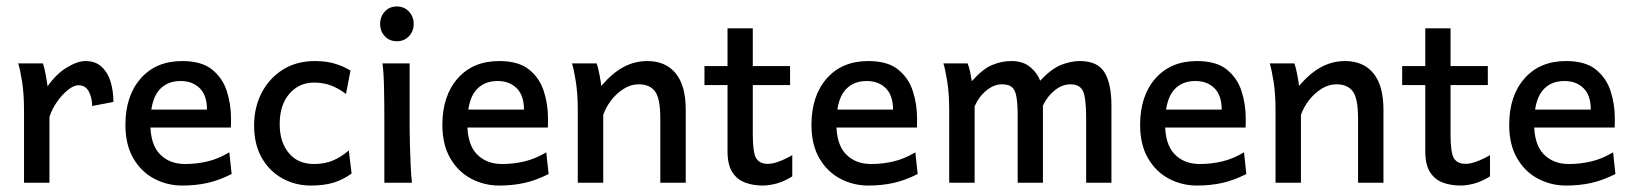

<svg xmlns="http://www.w3.org/2000/svg" viewBox="-20 -572 5113 601"><path d="M55.2 0V-225.1Q55.2 -278.8 49.1 -316.7Q43 -354.5 37.1 -373.5H114.3Q118.7 -361.8 123 -338.4Q127.4 -314.9 128.9 -301.8Q155.8 -340.3 189 -360.6Q222.2 -380.9 247.1 -380.9Q278.8 -380.9 298.1 -363Q317.4 -345.2 326.2 -316.2Q335 -287.1 335 -252.9L268.6 -240.2Q268.1 -266.6 257.8 -285.9Q247.6 -305.2 225.1 -305.2Q210.9 -305.2 192.6 -290.5Q174.3 -275.9 158.4 -253.2Q142.6 -230.5 134.8 -206.1V0Z M550.3 8.8Q503.4 8.8 462.6 -12.7Q421.9 -34.2 397.2 -76.7Q372.6 -119.1 372.6 -181.2Q372.6 -272 420.4 -326.4Q468.3 -380.9 550.3 -380.9Q611.3 -380.9 644.3 -354Q677.2 -327.1 690.2 -286.1Q703.1 -245.1 703.1 -202.1Q703.1 -197.3 703.1 -187.7Q703.1 -178.2 702.6 -172.9H427.2V-229H627.9Q627.9 -273.4 605.2 -295.9Q582.5 -318.4 545.4 -318.4Q500 -318.4 475.3 -286.6Q450.7 -254.9 450.7 -184.6Q450.7 -120.1 480.5 -89.4Q510.3 -58.6 559.6 -58.6Q595.2 -58.6 629.4 -66.7Q663.6 -74.7 697.8 -95.2L705.1 -27.3Q665.5 -7.3 629.2 0.7Q592.8 8.8 550.3 8.8Z M953.1 8.8Q904.3 8.8 863.8 -13.7Q823.2 -36.1 799.3 -78.1Q775.4 -120.1 775.4 -179.2Q775.4 -235.4 798.8 -281Q822.3 -326.7 865 -353.8Q907.7 -380.9 965.8 -380.9Q1002.4 -380.9 1029.5 -372.3Q1056.6 -363.8 1077.1 -351.1L1063 -277.8Q1040 -295.4 1016.1 -304.4Q992.2 -313.5 962.9 -313.5Q916.5 -313.5 886 -278.8Q855.5 -244.1 855.5 -183.1Q855.5 -127.4 884 -93Q912.6 -58.6 962.9 -58.6Q996.1 -58.6 1022.2 -69.6Q1048.3 -80.6 1071.8 -101.1L1080.6 -28.8Q1053.7 -9.3 1023.9 -0.2Q994.1 8.8 953.1 8.8Z M1183.1 0Q1183.1 0 1183.1 -19.8Q1183.1 -39.6 1183.1 -70.3Q1183.1 -101.1 1183.1 -134.3Q1183.1 -167.5 1183.1 -193.8Q1183.1 -247.6 1182.1 -296.1Q1181.2 -344.7 1177.2 -373.5H1262.2V-173.8Q1262.2 -150.4 1263.2 -116.9Q1264.2 -83.5 1265.6 -51.5Q1267.1 -19.5 1269.5 0ZM1222.2 -442.9Q1199.2 -442.9 1184.6 -458.5Q1169.9 -474.1 1169.9 -497.1Q1169.9 -520 1184.6 -535.9Q1199.2 -551.8 1222.2 -551.8Q1245.1 -551.8 1260 -535.9Q1274.9 -520 1274.9 -497.1Q1274.9 -474.1 1260 -458.5Q1245.1 -442.9 1222.2 -442.9Z M1542.5 8.8Q1495.6 8.8 1454.8 -12.7Q1414.1 -34.2 1389.4 -76.7Q1364.7 -119.1 1364.7 -181.2Q1364.7 -272 1412.6 -326.4Q1460.4 -380.9 1542.5 -380.9Q1603.5 -380.9 1636.5 -354Q1669.4 -327.1 1682.4 -286.1Q1695.3 -245.1 1695.3 -202.1Q1695.3 -197.3 1695.3 -187.7Q1695.3 -178.2 1694.8 -172.9H1419.4V-229H1620.1Q1620.1 -273.4 1597.4 -295.9Q1574.7 -318.4 1537.6 -318.4Q1492.2 -318.4 1467.5 -286.6Q1442.9 -254.9 1442.9 -184.6Q1442.9 -120.1 1472.7 -89.4Q1502.4 -58.6 1551.8 -58.6Q1587.4 -58.6 1621.6 -66.7Q1655.8 -74.7 1689.9 -95.2L1697.3 -27.3Q1657.7 -7.3 1621.3 0.7Q1585 8.8 1542.5 8.8Z M1788.6 0Q1788.6 0 1788.6 -24.4Q1788.6 -48.8 1788.6 -85.7Q1788.6 -122.6 1788.6 -160.4Q1788.6 -198.2 1788.6 -225.1Q1788.6 -278.8 1782.5 -316.7Q1776.4 -354.5 1770.5 -373.5H1847.7Q1852.1 -361.8 1856.4 -338.9Q1860.8 -315.9 1862.3 -303.2Q1897.5 -344.2 1932.4 -362.5Q1967.3 -380.9 2006.3 -380.9Q2063.5 -380.9 2095 -342.5Q2126.5 -304.2 2126.5 -228.5Q2126.5 -210.4 2126.5 -181.9Q2126.5 -153.3 2126.5 -122.1Q2126.5 -90.8 2126.5 -63Q2126.5 -35.2 2126.5 -17.6Q2126.5 0 2126.5 0H2046.9Q2046.9 0 2046.9 -23.7Q2046.9 -47.4 2046.9 -81.8Q2046.9 -116.2 2046.9 -149.2Q2046.9 -182.1 2046.9 -201.2Q2046.9 -264.2 2030.3 -286.1Q2013.7 -308.1 1979 -308.1Q1954.6 -308.1 1931.9 -293.7Q1909.2 -279.3 1892.6 -257.3Q1876 -235.4 1868.2 -212.4V0Z M2368.2 8.8Q2337.4 8.8 2312.3 -0.5Q2287.1 -9.8 2272.2 -33.2Q2257.3 -56.6 2257.3 -98.6V-483.4H2336.4V-151.4Q2336.4 -92.8 2347.4 -75.9Q2358.4 -59.1 2383.3 -59.1Q2412.1 -59.1 2460 -86.4V-20Q2434.6 -3.9 2410.9 2.4Q2387.2 8.8 2368.2 8.8ZM2185.1 -305.7V-365.2H2453.1V-305.7Z M2697.8 8.8Q2650.9 8.8 2610.1 -12.7Q2569.3 -34.2 2544.7 -76.7Q2520 -119.1 2520 -181.2Q2520 -272 2567.9 -326.4Q2615.7 -380.9 2697.8 -380.9Q2758.8 -380.9 2791.7 -354Q2824.7 -327.1 2837.6 -286.1Q2850.6 -245.1 2850.6 -202.1Q2850.6 -197.3 2850.6 -187.7Q2850.6 -178.2 2850.1 -172.9H2574.7V-229H2775.4Q2775.4 -273.4 2752.7 -295.9Q2730 -318.4 2692.9 -318.4Q2647.5 -318.4 2622.8 -286.6Q2598.1 -254.9 2598.1 -184.6Q2598.1 -120.1 2627.9 -89.4Q2657.7 -58.6 2707 -58.6Q2742.7 -58.6 2776.9 -66.7Q2811 -74.7 2845.2 -95.2L2852.5 -27.3Q2813 -7.3 2776.6 0.7Q2740.2 8.8 2697.8 8.8Z M2951.2 0V-225.1Q2951.2 -278.8 2945.1 -316.7Q2939 -354.5 2933.1 -373.5H3008.8Q3013.7 -361.8 3016.8 -346.2Q3020 -330.6 3022 -317.9Q3055.7 -356 3085.2 -368.4Q3114.7 -380.9 3146 -380.9Q3182.1 -380.9 3204.6 -362.3Q3227.1 -343.8 3235.8 -319.3Q3270.5 -356.4 3301 -368.7Q3331.5 -380.9 3360.4 -380.9Q3416 -380.9 3437.5 -345.2Q3459 -309.6 3459 -241.7V0H3379.9V-201.2Q3379.9 -267.1 3369.6 -287.6Q3359.4 -308.1 3330.6 -308.1Q3305.7 -308.1 3282.5 -290Q3259.3 -272 3244.6 -241.7V0H3165.5V-208.5Q3165.5 -250.5 3161.1 -271.7Q3156.7 -293 3146 -300.5Q3135.3 -308.1 3116.2 -308.1Q3091.3 -308.1 3067.6 -288.8Q3043.9 -269.5 3030.8 -239.3V0Z M3726.6 8.8Q3679.7 8.8 3638.9 -12.7Q3598.1 -34.2 3573.5 -76.7Q3548.8 -119.1 3548.8 -181.2Q3548.8 -272 3596.7 -326.4Q3644.5 -380.9 3726.6 -380.9Q3787.6 -380.9 3820.6 -354Q3853.5 -327.1 3866.5 -286.1Q3879.4 -245.1 3879.4 -202.1Q3879.4 -197.3 3879.4 -187.7Q3879.4 -178.2 3878.9 -172.9H3603.5V-229H3804.2Q3804.2 -273.4 3781.5 -295.9Q3758.8 -318.4 3721.7 -318.4Q3676.3 -318.4 3651.6 -286.6Q3627 -254.9 3627 -184.6Q3627 -120.1 3656.7 -89.4Q3686.5 -58.6 3735.8 -58.6Q3771.5 -58.6 3805.7 -66.7Q3839.8 -74.7 3874 -95.2L3881.3 -27.3Q3841.8 -7.3 3805.4 0.7Q3769 8.8 3726.6 8.8Z M3972.7 0Q3972.7 0 3972.7 -24.4Q3972.7 -48.8 3972.7 -85.7Q3972.7 -122.6 3972.7 -160.4Q3972.7 -198.2 3972.7 -225.1Q3972.7 -278.8 3966.6 -316.7Q3960.4 -354.5 3954.6 -373.5H4031.7Q4036.1 -361.8 4040.5 -338.9Q4044.9 -315.9 4046.4 -303.2Q4081.5 -344.2 4116.5 -362.5Q4151.4 -380.9 4190.4 -380.9Q4247.6 -380.9 4279.1 -342.5Q4310.5 -304.2 4310.5 -228.5Q4310.5 -210.4 4310.5 -181.9Q4310.5 -153.3 4310.5 -122.1Q4310.5 -90.8 4310.5 -63Q4310.5 -35.2 4310.5 -17.6Q4310.5 0 4310.5 0H4231Q4231 0 4231 -23.7Q4231 -47.4 4231 -81.8Q4231 -116.2 4231 -149.2Q4231 -182.1 4231 -201.2Q4231 -264.2 4214.4 -286.1Q4197.8 -308.1 4163.1 -308.1Q4138.7 -308.1 4116 -293.7Q4093.3 -279.3 4076.7 -257.3Q4060.1 -235.4 4052.2 -212.4V0Z M4552.2 8.8Q4521.5 8.8 4496.3 -0.5Q4471.2 -9.8 4456.3 -33.2Q4441.4 -56.6 4441.4 -98.6V-483.4H4520.5V-151.4Q4520.5 -92.8 4531.5 -75.9Q4542.5 -59.1 4567.4 -59.1Q4596.2 -59.1 4644 -86.4V-20Q4618.7 -3.9 4595 2.4Q4571.3 8.8 4552.2 8.8ZM4369.1 -305.7V-365.2H4637.2V-305.7Z M4881.8 8.8Q4835 8.8 4794.2 -12.7Q4753.4 -34.2 4728.8 -76.7Q4704.1 -119.1 4704.1 -181.2Q4704.1 -272 4752 -326.4Q4799.8 -380.9 4881.8 -380.9Q4942.9 -380.9 4975.8 -354Q5008.8 -327.1 5021.7 -286.1Q5034.7 -245.1 5034.7 -202.1Q5034.7 -197.3 5034.7 -187.7Q5034.7 -178.2 5034.2 -172.9H4758.8V-229H4959.5Q4959.5 -273.4 4936.8 -295.9Q4914.1 -318.4 4877 -318.4Q4831.5 -318.4 4806.9 -286.6Q4782.2 -254.9 4782.2 -184.6Q4782.2 -120.1 4812 -89.4Q4841.8 -58.6 4891.1 -58.6Q4926.8 -58.6 4960.9 -66.7Q4995.1 -74.7 5029.3 -95.2L5036.6 -27.3Q4997.1 -7.3 4960.7 0.7Q4924.3 8.8 4881.8 8.8Z"/></svg>

Font: Harmattan Medium
Style: Regular
Weight: 500
Designer: George W. Nuss III and SIL International
Foundry: SIL International
Version: Version 4.000